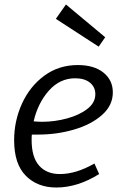

<svg xmlns="http://www.w3.org/2000/svg" viewBox="-20 -827 544 856"><path d="M122 -227Q121 -219 121 -203Q121 -126 154.5 -88.5Q188 -51 247 -51Q319 -51 401 -98L422 -51Q326 9 231 9Q147 9 95 -43.5Q43 -96 43 -202Q43 -288 78 -365Q113 -442 177.5 -489.5Q242 -537 327 -537Q399 -537 441 -503.5Q483 -470 483 -415Q483 -357 435 -314.5Q387 -272 310.5 -249.5Q234 -227 150 -227ZM130 -286Q154 -284 167 -284Q224 -284 279 -299Q334 -314 369.5 -341.5Q405 -369 405 -407Q405 -439 381 -458.5Q357 -478 315 -478Q247 -478 198 -423Q149 -368 130 -286ZM229 -743 274 -807 449 -661 420 -619Z"/></svg>

Font: Bitter Pro
Style: Italic
Weight: 400
Italic angle: -9°
Designer: Sol Matas, and Bitter project Authors
Foundry: Sol Matas
Version: Version 1.010